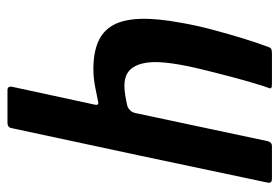

<svg xmlns="http://www.w3.org/2000/svg" viewBox="-137 -611 748 514"><g transform="rotate(-90 237.0 -354.0)"><path d="M5 -11Q41 -182 77.5 -354Q114 -526 151 -697Q153 -708 165 -708Q187 -708 209 -708Q231 -708 253 -708Q263 -708 262 -697Q250 -642 238 -586Q226 -530 214 -475Q212 -467 215.5 -465.5Q219 -464 225 -466Q238 -469 262.5 -473.5Q287 -478 309 -478Q352 -478 381.5 -465.5Q411 -453 426.5 -425.5Q442 -398 443.5 -352.5Q445 -307 433 -243Q426 -202 414.5 -159Q403 -116 391 -77Q379 -38 368 -9Q366 -3 362 -1.5Q358 0 351 0Q331 0 311.5 0Q292 0 272 0Q258 0 257.5 -3Q257 -6 263 -21Q276 -62 288.5 -109.5Q301 -157 312 -203Q323 -251 326.5 -287Q330 -323 324 -347Q318 -371 303.5 -383Q289 -395 264 -395Q252 -395 237.5 -392.5Q223 -390 210 -387Q204 -385 198.5 -379.5Q193 -374 191 -364L116 -11Q113 0 103 0H15Q3 0 5 -11Z"/></g></svg>

Font: Glory Thin SemiBold
Style: Italic
Weight: 600
Italic angle: -12°
Version: Version 1.011